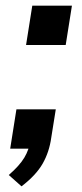

<svg xmlns="http://www.w3.org/2000/svg" viewBox="-20 -525 288 678"><path d="M56 133 11 93Q49 60 66 31.5Q83 3 87 -29L110 0H16L38 -139H177L161 -39Q154 12 130.5 53Q107 94 56 133ZM72 -366 94 -505H234L212 -366Z"/></svg>

Font: Mulish ExtraLight
Style: Bold Italic
Weight: 700
Italic angle: -9°
Version: Version 3.603